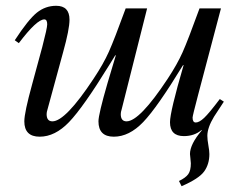

<svg xmlns="http://www.w3.org/2000/svg" viewBox="-20 -461 825 663"><path d="M739 -119 753 -110 719 -58Q696 -20 696 8Q696 21 699.5 40.5Q703 60 703 71Q703 106 685 131Q667 156 607 182L598 164Q621 153 630 140.5Q639 128 639 103Q639 99 637.5 86Q636 73 636 71Q636 37 677 -11L676 -12Q651 9 615 9Q567 9 567 -39Q567 -75 614 -236H612Q523 -90 474.5 -39.5Q426 11 373 11Q320 11 320 -42Q320 -66 351 -173L380 -270H378L357 -236Q267 -90 218.5 -39.5Q170 11 117 11Q64 11 64 -42Q64 -72 91 -170L126 -299Q143 -364 143 -377Q143 -394 133 -394Q107 -394 45 -312L31 -322Q78 -394 107.5 -417.5Q137 -441 174 -441Q220 -441 220 -393Q220 -360 198 -281L144 -83Q141 -74 141 -67Q141 -42 161 -42Q206 -42 303 -189Q337 -240 356 -282.5Q375 -325 414 -432H488L400 -83Q397 -74 397 -67Q397 -42 417 -42Q462 -42 559 -189Q592 -239 610.5 -280.5Q629 -322 669 -432H743L664 -133Q645 -61 645 -55Q645 -38 656 -38Q668 -38 685 -54Q702 -70 739 -119Z"/></svg>

Font: STIX
Style: Italic
Weight: 400
Italic angle: -16.33°
Designer: MicroPress Inc., with final additions and corrections provided by Coen Hoffman, Elsevier (retired)
Version: Version 1.1.1